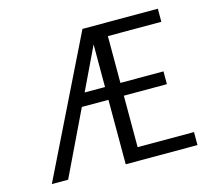

<svg xmlns="http://www.w3.org/2000/svg" viewBox="-97 -788 1004 906"><g transform="rotate(-15 404.5 -335.0)"><path d="M128.4 0H48.8L377.9 -669.9H746.1V-606H484.9V-377.4H695.3V-314.9H484.9V-63.5H760.3V0H409.7V-314.9H279.8ZM310.1 -377.4H409.7V-585.4Z"/></g></svg>

Font: SengBuhan
Style: Regular
Weight: 400
Designer: John M. Durdin
Foundry: Lao Script for Windows
Version: Version 1.400